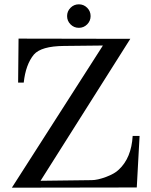

<svg xmlns="http://www.w3.org/2000/svg" viewBox="-20 -869 699 890"><path d="M595 -239H627L614 0L35 1L457 -658L276 -656Q171 -655 137 -616Q99 -570 90 -486H64L66 -690L584 -689L168 -31L405 -34Q432 -34 472 -49Q512 -64 531 -83Q589 -137 595 -239ZM400 -794.5Q400 -772 384 -756Q368 -740 345.5 -740Q323 -740 307 -756Q291 -772 291 -794.5Q291 -817 307 -833Q323 -849 345.5 -849Q368 -849 384 -833Q400 -817 400 -794.5Z"/></svg>

Font: GFS Didot
Style: Regular
Weight: 400
Designer: Takis Katsoulidis and George D. Matthiopoulos
Foundry: Takis Katsoulidis and George D. Matthiopoulos
Version: Version 1.0